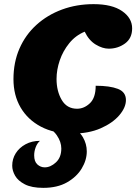

<svg xmlns="http://www.w3.org/2000/svg" viewBox="-20 -620 678 927"><path d="M328 25Q241 25 177.5 -8.5Q114 -42 79.5 -101Q45 -160 45 -238Q45 -319 74 -385.5Q103 -452 156 -500Q209 -548 279.5 -574Q350 -600 432 -600Q521 -600 569.5 -566.5Q618 -533 618 -483Q618 -435 583.5 -410Q549 -385 505 -385Q475 -385 442 -405Q409 -425 389 -467Q345 -449 314.5 -411.5Q284 -374 268.5 -328.5Q253 -283 253 -239Q253 -180 278 -137.5Q303 -95 352 -95Q386 -95 414 -121.5Q442 -148 442 -206Q510 -206 549 -191Q588 -176 588 -137Q588 -101 556 -63.5Q524 -26 466 -0.5Q408 25 328 25ZM189 287Q133 287 100 270Q67 253 53 228.5Q39 204 39 180Q39 147 56 120Q73 93 103.5 76.5Q134 60 173 60Q160 71 152.5 90.5Q145 110 145 130Q145 160 160.5 174Q176 188 196 188Q224 188 250 164Q276 140 276 97Q276 65 254.5 33.5Q233 2 187 -17V-28H225Q285 -28 323.5 -8.5Q362 11 380.5 43Q399 75 399 111Q399 153 374.5 193.5Q350 234 303.5 260.5Q257 287 189 287Z"/></svg>

Font: Lemon
Style: Regular
Weight: 400
Designer: Eduardo Rodriguez Tunni
Foundry: Eduardo Rodriguez Tunni
Version: Version 1.003; ttfautohint (v1.8.4.7-5d5b);gftools[0.9.24]